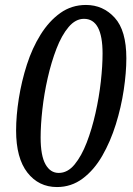

<svg xmlns="http://www.w3.org/2000/svg" viewBox="-20 -744 535 775"><path d="M210 11Q136 11 90.5 -47.5Q45 -106 45 -217Q45 -277 56 -346.5Q67 -416 88.5 -483Q110 -550 144 -604.5Q178 -659 223.5 -691.5Q269 -724 327 -724Q396 -724 443 -672.5Q490 -621 490 -509Q490 -451 479.5 -381Q469 -311 447.5 -242Q426 -173 393 -115.5Q360 -58 314 -23.5Q268 11 210 11ZM217 -46Q253 -46 281 -80Q309 -114 330 -168.5Q351 -223 365.5 -287.5Q380 -352 387 -415Q394 -478 394 -528Q394 -668 319 -668Q285 -668 257 -635Q229 -602 208 -547.5Q187 -493 172.5 -429Q158 -365 151 -302Q144 -239 144 -189Q144 -116 163.5 -81Q183 -46 217 -46Z"/></svg>

Font: Noto Serif Tamil Condensed Medium
Style: Italic
Weight: 500
Width: 3
Italic angle: -12°
Designer: Indian Type Foundry, Tom Grace, and the Monotype Design Team
Foundry: Monotype Imaging Inc.
Version: Version 2.003; ttfautohint (v1.8.4.7-5d5b)